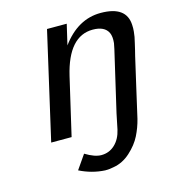

<svg xmlns="http://www.w3.org/2000/svg" viewBox="-100 -562 735 818"><g transform="rotate(-15 267.5 -152.5)"><path d="M72 0 180 -472H267L246 -382Q317 -479 418 -479Q531 -479 535 -395Q536 -380 534.5 -366Q533 -352 531.5 -343Q530 -334 525.5 -316Q521 -298 519 -288L513 -264Q503 -221 483 -133.5Q463 -46 453 -2Q444 34 427 68Q410 102 376.5 132.5Q343 163 302 170Q285 174 264 174Q206 171 152 144L195 82Q236 107 265 107Q300 107 325 83.5Q350 60 359 20L366 -14Q367 -20 373 -48L435 -315Q439 -333 440 -340Q443 -369 435 -386Q419 -419 367 -419Q260 -419 221 -254L162 0Z"/></g></svg>

Font: Coval
Style: Book Italic
Weight: 350
Foundry: Context Ltd
Version: Version 001.000